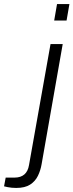

<svg xmlns="http://www.w3.org/2000/svg" viewBox="-127 -743 362 946"><path d="M140 -642 154 -723H215L201 -642ZM-47 183Q-58 183 -69 182Q-80 181 -89.5 179Q-99 177 -107 175L-99 132H-55Q-25 132 -7 116.5Q11 101 16 70L122 -526H182L78 66Q73 96 60 123Q47 150 21.5 166.5Q-4 183 -47 183Z"/></svg>

Font: Archivo SemiExpanded ExtraLight
Style: Italic
Weight: 250
Width: 6
Italic angle: -10°
Designer: Hector Gatti
Foundry: Omnibus-Type
Version: Version 2.001